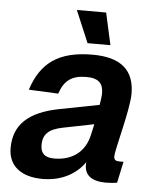

<svg xmlns="http://www.w3.org/2000/svg" viewBox="-53 -779 674 836"><g transform="rotate(5 284.0 -361.0)"><path d="M308 -594H408L377 -734H249ZM347 -66C347 -20 378 4 441 4C459 4 480 2 489 0L509 -93H491C475 -93 467 -98 467 -113C467 -144 518 -322 518 -391C518 -492 461 -546 335 -546C183 -546 109 -487 71 -370L200 -364C219 -422 252 -447 316 -447C371 -447 390 -424 390 -381C390 -369 387 -351 384 -331L209 -297C77 -271 14 -212 14 -110C14 -31 72 12 164 12C247 12 311 -24 348 -78C347 -74 347 -70 347 -66ZM147 -135C147 -183 173 -206 233 -218L368 -245C364 -227 361 -211 358 -200C342 -121 284 -81 207 -81C165 -81 147 -99 147 -135Z"/></g></svg>

Font: Geist SemiBold
Style: Italic
Weight: 600
Italic angle: -12°
Designer: Basement.studio, Andrés Briganti, Mateo Zaragoza
Foundry: Basement.studio, Vercel, Andrés Briganti, Guido Ferreyra, Mateo Zaragoza
Version: Version 1.500